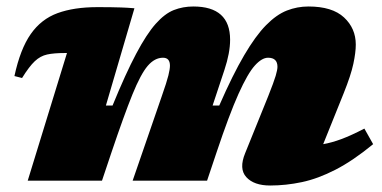

<svg xmlns="http://www.w3.org/2000/svg" viewBox="-20 -557 1178 592"><path d="M1130.5 -112.5Q1068.5 -61.5 1014.5 -33.8Q960.5 -6 911 4.5Q861.5 15 813 15Q763 15 739.5 -10.8Q716 -36.5 736 -85L807 -260.5Q824.5 -304.5 830 -323.2Q835.5 -342 835.5 -351Q835.5 -379 806.5 -379Q787.5 -379 765.8 -355Q744 -331 715.5 -267.8Q687 -204.5 647.5 -86.5L618.5 0H389L478.5 -259.5Q494.5 -305 499.2 -324.5Q504 -344 504 -354.5Q504 -379 482.5 -379Q457 -379 435.5 -354Q414 -329 388.2 -265.5Q362.5 -202 323.5 -86.5L294.5 0H65.5L186.5 -393.5H179Q146.5 -393.5 125.5 -389Q104.5 -384.5 87.2 -368.2Q70 -352 48 -316.5L24.5 -322.5Q42.5 -406 74.8 -452Q107 -498 157.5 -516.5Q208 -535 280 -535Q303 -535 319.5 -534.8Q336 -534.5 353.2 -534Q370.5 -533.5 394.5 -531.5L306.5 -231.5H327Q367.5 -330.5 399.8 -391.2Q432 -452 460 -483.5Q488 -515 516 -526Q544 -537 576 -537Q689.5 -537 689.5 -434.5Q689.5 -394 672 -341.5L635.5 -231.5H656Q697.5 -326.5 732.8 -386.5Q768 -446.5 800.2 -479.2Q832.5 -512 864.5 -524.5Q896.5 -537 931 -537Q1004.5 -537 1040.8 -503.2Q1077 -469.5 1077 -419.5Q1077 -395.5 1069.5 -360.2Q1062 -325 1039.5 -269L976.5 -112.5Q1002.5 -117 1032.8 -128.2Q1063 -139.5 1103.5 -160.5Z"/></svg>

Font: Newsreader 6pt ExtraBold
Style: Italic
Weight: 800
Italic angle: -17°
Designer: Hugues Gentile
Foundry: Production Type
Version: Version 1.003; ttfautohint (v1.8.3)